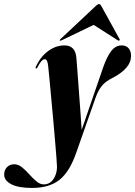

<svg xmlns="http://www.w3.org/2000/svg" viewBox="-156 -676 664 945"><path d="M353 -348Q371 -398.5 392 -425.5Q413 -452.5 443 -452.5Q465 -452.5 477 -438.5Q489 -424.5 489 -401.5Q489 -369.5 466.2 -343.2Q443.5 -317 406 -297Q382.5 -285.5 365.5 -272.8Q348.5 -260 335.2 -239.2Q322 -218.5 310 -182.5L220 73.5Q187.5 168.5 137.2 208.8Q87 249 1.5 249Q-65.5 249 -100.5 230.8Q-135.5 212.5 -135.5 183Q-135.5 161.5 -121.8 147Q-108 132.5 -86 132.5Q-66 132.5 -47.5 147.5Q-29 162.5 -11.8 182Q5.5 201.5 23.2 216.5Q41 231.5 59.5 231.5Q89 231.5 106.8 205.8Q124.5 180 124.5 145Q124.5 135.5 121.8 100.2Q119 65 114.8 14.5Q110.5 -36 105.5 -92Q100.5 -148 95.5 -200.5Q90.5 -253 87 -292.2Q83.5 -331.5 81.5 -347Q79.5 -368 75.5 -376.2Q71.5 -384.5 64.5 -384.5Q48 -384.5 28.5 -344.5Q25 -338.5 22 -339Q17 -340 20 -346Q41.5 -395 79.8 -423.8Q118 -452.5 161.5 -452.5Q215 -452.5 220 -391Q221.5 -372.5 224.8 -329.2Q228 -286 232 -232Q236 -178 239.8 -125.8Q243.5 -73.5 246 -37ZM147 -477.5Q141 -474.5 138.5 -476.5Q137 -479 141.5 -483.5L317.5 -648.5Q325.5 -656 331.5 -656Q337 -656 341.5 -648.5L432.5 -483.5Q435.5 -479 431 -476.5Q429 -474.5 424 -477.5L305 -553.5Z"/></svg>

Font: Fraunces 144pt S000
Style: Bold Italic
Weight: 700
Italic angle: -16°
Version: Version 1.000; ttfautohint (v1.8.3)